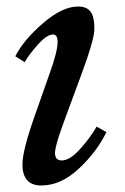

<svg xmlns="http://www.w3.org/2000/svg" viewBox="-20 -560 384 590"><path d="M131 -330Q157 -401 157 -431Q157 -454 143 -454Q124 -454 96 -422.5Q68 -391 56 -369L27 -387Q53 -438 112.5 -489Q172 -540 220 -540Q246 -540 258 -524.5Q270 -509 270 -473Q270 -465 268.5 -455.5Q267 -446 263.5 -433Q260 -420 257 -409.5Q254 -399 247.5 -380Q241 -361 236.5 -349Q232 -337 222.5 -310.5Q213 -284 207 -269L170 -168Q149 -109 149 -90Q149 -67 170 -67Q195 -67 227 -103Q259 -139 277 -171L307 -154Q278 -94 222.5 -42Q167 10 107 10Q49 10 49 -55Q49 -97 86 -202Z"/></svg>

Font: Libre Baskerville
Style: Italic
Weight: 400
Italic angle: -15°
Designer: Pablo Impallari, Rodrigo Fuenzalida
Foundry: Pablo Impallari, Rodrigo Fuenzalida
Version: Version 1.051;Glyphs 3.2.3 (3260)